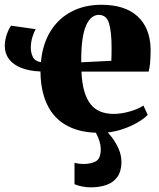

<svg xmlns="http://www.w3.org/2000/svg" viewBox="-22 -560 686 826"><path d="M409 11.5Q341.5 11.5 293 -7.2Q244.5 -26 213.5 -60.8Q182.5 -95.5 167.5 -144.2Q152.5 -193 152 -252.5Q103 -254.5 68.8 -268.2Q34.5 -282 16.5 -306Q-1.5 -330 -1.5 -363Q-1.5 -380 2.8 -396.8Q7 -413.5 13.2 -427.5Q19.5 -441.5 26 -449.5L131.5 -434.5Q124 -422 117.2 -399.8Q110.5 -377.5 110.5 -354Q110.5 -333 119.5 -314.8Q128.5 -296.5 154 -292.5Q161 -370 195.2 -425.5Q229.5 -481 285.8 -510.2Q342 -539.5 414.5 -539.5Q515 -539.5 569.5 -490Q624 -440.5 626 -348.5Q626 -314.5 623.8 -290.2Q621.5 -266 617.5 -252H328.5Q330.5 -202.5 340.5 -168Q350.5 -133.5 367.8 -111.8Q385 -90 410 -80Q435 -70 467.5 -70Q499.5 -70 536.5 -80.5Q573.5 -91 595 -106L613.5 -66Q599.5 -50.5 568.2 -32.2Q537 -14 495.5 -1.2Q454 11.5 409 11.5ZM327.5 -292 457 -298.5Q457.5 -313 457.8 -327Q458 -341 458 -355Q458 -423.5 447 -459.8Q436 -496 402.5 -496Q387.5 -496 374 -486Q360.5 -476 349.5 -452.8Q338.5 -429.5 332.8 -390.2Q327 -351 327.5 -292ZM368 246Q350 246 331.2 242.2Q312.5 238.5 298.5 232.5V140.5Q307.5 143 318.8 144.2Q330 145.5 336 145.5Q369.5 145.5 390.5 133.8Q411.5 122 411.5 81.5Q411.5 66 406.5 49.5Q401.5 33 394.5 19Q387.5 5 380.5 -3L411.5 -6.5L429 -3Q440.5 7 457.5 28.5Q474.5 50 487.8 79Q501 108 500.5 140.5Q499.5 178.5 482.5 201.8Q465.5 225 436 235.5Q406.5 246 368 246Z"/></svg>

Font: Merriweather 96pt Black
Style: Regular
Weight: 900
Version: Version 2.100